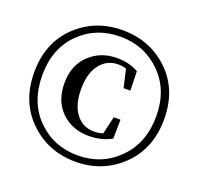

<svg xmlns="http://www.w3.org/2000/svg" viewBox="-133 -905 1105 1069"><g transform="rotate(20 419.0 -371.0)"><path d="M511.7 -182.6 536.1 -287.1H576.2L574.2 -174.8Q515.6 -141.6 439.5 -141.6Q340.8 -141.6 276.9 -204.1Q212.9 -266.6 212.9 -372.1Q212.9 -478.5 278.8 -541Q344.7 -603.5 441.4 -603.5Q513.7 -603.5 569.3 -572.3L572.3 -458H532.2L507.8 -564.5Q487.3 -572.3 459 -572.3Q393.6 -572.3 352.5 -519.5Q311.5 -466.8 311.5 -373Q311.5 -279.3 352.1 -227.1Q392.6 -174.8 458 -174.8Q487.3 -174.8 511.7 -182.6ZM418.9 -18.6Q561.5 -18.6 659.2 -116.7Q756.8 -214.8 756.8 -372.1Q756.8 -528.3 659.2 -625Q561.5 -721.7 418.9 -721.7Q275.4 -721.7 178.7 -626Q82 -530.3 82 -372.1Q82 -212.9 178.7 -115.7Q275.4 -18.6 418.9 -18.6ZM145.5 -653.3Q256.8 -759.8 418.9 -759.8Q581.1 -759.8 692.4 -653.3Q803.7 -546.9 803.7 -372.1Q803.7 -197.3 691.9 -89.4Q580.1 18.6 418.9 18.6Q257.8 18.6 146 -89.4Q34.2 -197.3 34.2 -372.1Q34.2 -546.9 145.5 -653.3Z"/></g></svg>

Font: GenYoMin TW TTF Bold
Style: Regular
Weight: 700
Version: Version 1.300